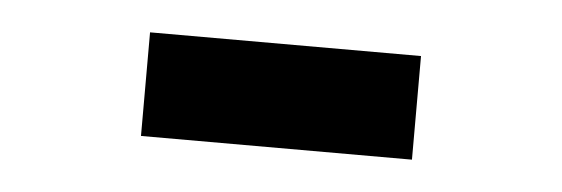

<svg xmlns="http://www.w3.org/2000/svg" viewBox="-25 -988 562 192"><g transform="rotate(5 256.0 -892.0)"><path d="M120 -840H392V-944H120Z"/></g></svg>

Font: Eudonet ExtraBold
Style: Regular
Weight: 800
Designer: Mikhail Sharanda
Foundry: Mikhail Sharanda
Version: Version 4.503;Glyphs 3.1.2 (3151)